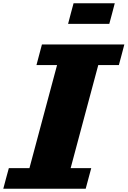

<svg xmlns="http://www.w3.org/2000/svg" viewBox="-20 -1145 774 1165"><path d="M0 0H500Q505.9 -21 516.8 -62.5Q527.8 -104 533.7 -125H408.7Q436.5 -229.5 492.4 -437.7Q548.3 -646 576.2 -750H701.2Q707 -771 718 -812.5Q729 -854 734.4 -875H234.4Q229 -854 217.8 -812.5Q206.5 -771 201.2 -750H326.2Q298.3 -646 242.4 -437.5Q186.5 -229 158.7 -125H33.7Q27.8 -104 16.6 -62.5Q5.4 -21 0 0ZM393.1 -1000H643.1Q648.9 -1020.5 659.9 -1062.3Q670.9 -1104 676.3 -1125H426.3Q420.4 -1104 409.4 -1062.3Q398.4 -1020.5 393.1 -1000Z"/></svg>

Font: Faithful 32x
Style: BoldOblique
Weight: 400
Foundry: Faithful Resource Pack
Version: Version 1.0; January 27, 2023